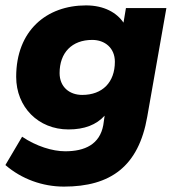

<svg xmlns="http://www.w3.org/2000/svg" viewBox="-27 -500 649 712"><path d="M227 -20C286 -20 330 -37 361 -71L356 -36C343 35 288 61 215 61C167 61 107 42 55 7L-7 112C53 164 131 192 210 192C383 192 487 117 519 -67L590 -470H440L431 -416C406 -453 359 -480 292 -480C146 -480 33 -387 33 -215C33 -103 115 -20 227 -20ZM278 -148C230 -148 194 -178 194 -229C194 -305 240 -352 315 -352C362 -352 399 -322 399 -271C399 -195 353 -148 278 -148Z"/></svg>

Font: Celebes ExtraBold
Style: Italic
Weight: 800
Italic angle: -10°
Designer: Anugrah Pasau
Foundry: Lafontype
Version: Version 1.000